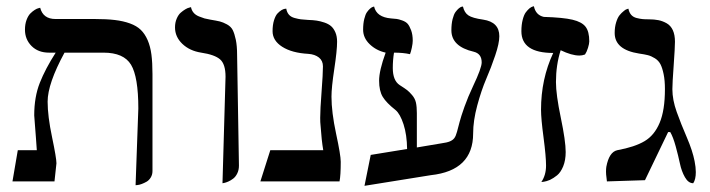

<svg xmlns="http://www.w3.org/2000/svg" viewBox="-20 -582 2278 616"><path d="M415 12.2 423.8 -233.9Q423.8 -335.4 400.4 -374.3Q377 -413.1 312 -413.1H187Q132.8 -313.5 132.8 -255.9Q132.8 -209.5 147 -142.1Q161.1 -74.7 161.1 -58.1L154.8 0H20L37.1 -100.1H98.1Q97.2 -114.7 95.2 -141.1Q93.3 -167.5 91.6 -187.7Q89.8 -208 89.8 -211.9Q89.8 -271 107.7 -316.2Q125.5 -361.3 158.7 -413.1H137.2Q102.5 -413.1 81.3 -434.3Q60.1 -455.6 60.1 -486.8Q60.1 -504.4 65.2 -518.1Q70.3 -531.7 77.4 -538.8Q84.5 -545.9 91.6 -550.3Q98.6 -554.7 103.5 -555.7L108.9 -557.1Q118.2 -521 158.2 -521H284.2Q321.8 -521 348.6 -517.8Q375.5 -514.6 397 -506.8Q418.5 -499 431.6 -486.3Q444.8 -473.6 453.6 -453.4Q462.4 -433.1 465.8 -407Q469.2 -380.9 469.2 -344.2V-33.2Q469.2 -21.5 463.6 -12.5Q458 -3.4 450.2 1Q442.4 5.4 434.6 8.3Q426.8 11.2 420.9 11.7Z M693.8 5.9 703.6 -335.9Q703.6 -376.5 686 -391.6Q668.5 -406.7 625.5 -413.1Q588.4 -418.9 564.9 -441.4Q541.5 -463.9 541.5 -494.1Q541.5 -509.8 546.9 -522.2Q552.2 -534.7 559.8 -541.3Q567.4 -547.9 574.7 -552.2Q582 -556.6 587.4 -557.6L592.8 -559.1Q594.7 -548.8 601.1 -541.3Q607.4 -533.7 618.4 -529.3Q629.4 -524.9 636.2 -522.9Q643.1 -521 654.8 -519Q675.3 -515.6 685.3 -513.2Q695.3 -510.7 708.3 -503.7Q721.2 -496.6 726.8 -485.4Q732.4 -474.1 736.6 -454.3Q740.7 -434.6 740.7 -405.8L746.6 -50.8Q746.6 -36.6 741.2 -25.6Q735.8 -14.6 728 -8.8Q720.2 -2.9 712.4 0.5Q704.6 3.9 699.2 4.9Z M1043.5 -272Q1043.5 -222.2 1058.3 -153.1Q1073.2 -84 1073.2 -63Q1073.2 -19 1069.3 0H815.4L847.2 -100.1H1017.1Q1011.7 -130.9 1008.3 -181.2Q1007.3 -188 1007.3 -204.1Q1007.3 -230.5 1011.7 -287.8Q1016.1 -345.2 1016.1 -369.1Q1016.1 -387.2 1003.2 -397.5Q990.2 -407.7 969.2 -409.2Q916.5 -412.1 885.5 -431.9Q854.5 -451.7 854.5 -481.9Q854.5 -502 859.1 -516.8Q863.8 -531.7 870.1 -538.6Q876.5 -545.4 882.8 -549.3Q889.2 -553.2 894 -553.7L898.4 -554.2Q900.4 -542.5 907 -534.9Q913.6 -527.3 925.5 -524.2Q937.5 -521 945.3 -520Q953.1 -519 968.3 -518.1Q984.4 -517.6 995.8 -515.9Q1007.3 -514.2 1020.5 -509.8Q1033.7 -505.4 1042 -498.3Q1050.3 -491.2 1055.9 -478.5Q1061.5 -465.8 1061.5 -448.2Q1061.5 -419.9 1052.5 -360.6Q1043.5 -301.3 1043.5 -272Z M1396 -122.1Q1414.1 -124.5 1423.3 -128.4Q1432.6 -132.3 1437.5 -138.7Q1442.4 -145 1446.3 -159.4Q1450.2 -173.8 1454.6 -190.9Q1459 -208 1470.2 -239.5Q1481.4 -271 1498 -306.2Q1525.4 -363.8 1525.4 -381.8Q1525.4 -409.7 1500 -416Q1428.2 -432.6 1428.2 -484.9Q1428.2 -505.4 1432.1 -520.8Q1436 -536.1 1441.4 -543.5Q1446.8 -550.8 1452.1 -555.2Q1457.5 -559.6 1461.4 -560.5L1465.3 -561Q1469.7 -541.5 1482.7 -532.7Q1495.6 -523.9 1530.3 -519Q1582 -511.2 1582 -465.8Q1582 -442.9 1568.8 -404.1Q1555.7 -365.2 1540 -328.9Q1524.4 -292.5 1511.2 -243.7Q1498 -194.8 1498 -153.8Q1498 -34.7 1362.3 -20L1149.4 14.2L1169.4 -85L1286.1 -104Q1285.6 -149.4 1274.7 -183.1Q1263.7 -216.8 1249 -229Q1219.7 -252 1208 -271.2Q1196.3 -290.5 1196.3 -323.2Q1196.3 -355.5 1217.3 -413.1Q1187 -419.9 1166 -440.2Q1145 -460.4 1145 -486.8Q1145 -506.3 1148.7 -521.2Q1152.3 -536.1 1157.5 -543.2Q1162.6 -550.3 1167.7 -554.7Q1172.9 -559.1 1176.8 -560.1L1180.2 -561Q1188 -526.9 1234.4 -522.9Q1246.6 -522 1252.7 -521.2Q1258.8 -520.5 1270.5 -516.4Q1282.2 -512.2 1288.1 -505.4Q1293.9 -498.5 1299.1 -484.6Q1304.2 -470.7 1304.2 -451.2Q1304.2 -442.9 1301.3 -429Q1298.3 -415 1295.4 -408.2Q1273.4 -413.1 1244.1 -413.1Q1240.2 -389.2 1240.2 -363.8Q1240.2 -323.7 1262.2 -309.1Q1279.8 -297.9 1286.4 -292.7Q1293 -287.6 1302.2 -276.9Q1311.5 -266.1 1314.5 -252.7Q1317.4 -239.3 1317.4 -219.2V-108.9Z M1731.9 -50.8Q1731.9 -80.1 1723.9 -140.6Q1715.8 -201.2 1715.8 -230Q1715.8 -328.6 1754.9 -412.1Q1652.8 -412.1 1652.8 -481.9Q1652.8 -502.9 1657 -518.8Q1661.1 -534.7 1667 -542.5Q1672.9 -550.3 1678.7 -555.2Q1685.1 -560.1 1689 -561L1692.9 -562Q1698.7 -533.7 1724.6 -527.8Q1786.6 -525.9 1816.7 -518.8Q1846.7 -511.7 1858.6 -496.3Q1870.6 -481 1870.6 -449.2Q1870.6 -441.9 1866.5 -428.5Q1862.3 -415 1856.9 -407.2Q1848.1 -403.8 1838.9 -403.8Q1814 -403.8 1778.8 -420.9Q1763.7 -373.5 1763.7 -318.8Q1763.7 -278.8 1779.3 -204.1Q1794.9 -129.4 1794.9 -94.2Q1794.9 -67.9 1786.9 -48.3Q1778.8 -28.8 1767.3 -19.5Q1755.9 -10.3 1744.6 -4.9Q1732.9 0 1725.1 1L1716.8 2Q1731.9 -20 1731.9 -50.8Z M2137.2 -295.9Q2137.2 -261.7 2151.1 -222.9Q2165 -184.1 2183.6 -141.1Q2202.1 -98.1 2208.5 -64.9Q2212.4 -45.4 2212.4 -29.8Q2212.4 -6.3 2204.1 5.9Q2188.5 5.9 2177.5 -13.4Q2166.5 -32.7 2161.4 -57.4Q2156.2 -82 2147.9 -112.3Q2139.6 -142.6 2130.4 -158.2H2123.5L2049.3 -3.9L1927.2 0Q1927.2 -2 1925.8 -12.2Q1924.3 -22.5 1924.3 -30.8Q1924.3 -41 1925.3 -46.9Q1934.1 -94.2 1960.4 -100.1Q2016.6 -110.4 2048.1 -129.2Q2079.6 -147.9 2096.4 -188Q2113.3 -228 2113.3 -295.9Q2113.3 -324.2 2109.1 -344.2Q2105 -364.3 2098.9 -376Q2092.8 -387.7 2081.1 -395Q2069.3 -402.3 2058.6 -405Q2047.9 -407.7 2030.3 -410.2Q1952.1 -422.4 1952.1 -476.1Q1952.1 -495.1 1956.8 -510.3Q1961.4 -525.4 1967.8 -533.2Q1974.1 -541 1980.5 -545.9Q1986.3 -551.3 1991.2 -552.7L1996.1 -554.2Q1998.5 -542 2005.1 -534.4Q2011.7 -526.9 2022.7 -524.2Q2033.7 -521.5 2041 -520.8Q2048.3 -520 2061.5 -520Q2079.1 -520 2092.5 -517.3Q2106 -514.6 2118.9 -507.3Q2131.8 -500 2138.7 -485.1Q2145.5 -470.2 2145.5 -448.2Q2145.5 -429.7 2141.4 -372.3Q2137.2 -314.9 2137.2 -295.9Z"/></svg>

Font: Linux Biolinum
Style: Regular
Weight: 400
Designer: Philipp H. Poll
Foundry: Philipp H. Poll
Version: Version 0.6.4